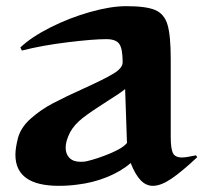

<svg xmlns="http://www.w3.org/2000/svg" viewBox="-20 -590 660 623"><path d="M30 -88Q30 -109 38 -141Q47 -176 79.5 -205Q112 -234 152 -255Q192 -276 254 -304Q318 -333 348 -351Q378 -369 378 -388Q378 -432 367 -447.5Q356 -463 325 -463Q283 -463 200.5 -453Q118 -443 51 -426L46 -436Q82 -470 143.5 -501Q205 -532 272 -551Q339 -570 390 -570Q454 -570 483.5 -557.5Q513 -545 523.5 -510Q534 -475 534 -399V-146Q534 -108 541 -93.5Q548 -79 571 -79Q583 -79 616 -86L620 -80Q570 -33 536 -10Q502 13 476 13Q454 13 436.5 -5Q419 -23 404 -61Q373 -34 327.5 -15.5Q282 3 231 9Q202 13 171 13Q30 13 30 -88ZM241 -65Q255 -65 262 -67Q296 -75 337 -92Q378 -109 392 -126L386 -301Q369 -287 324 -259Q278 -230 249.5 -208Q221 -186 207 -160Q193 -132 193 -111Q193 -90 205.5 -77.5Q218 -65 241 -65Z"/></svg>

Font: Tiejili SC
Style: Regular
Weight: 400
Designer: Buernia
Foundry: Ershou Xiaoxi Press
Version: Version 1.100